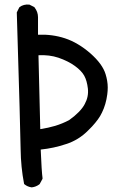

<svg xmlns="http://www.w3.org/2000/svg" viewBox="-20 -805 540 831"><path d="M116.7 5.9Q99.1 3.4 85.9 -7.3L84.5 -8.8L84 -10.7Q70.3 -81.5 69.3 -158.7Q68.4 -234.9 52.7 -750V-751.5L53.2 -752.4L63 -772L64 -773.4L64.9 -774.4Q82 -787.1 106 -785.2H106.9L107.9 -784.7L127.4 -774.9L128.9 -774.4L129.4 -772.9Q144.5 -753.9 144.5 -730.5V-654.8Q206.5 -657.2 261.2 -639.2Q289.6 -629.9 317.1 -613.5Q344.7 -597.2 371.1 -574.2Q423.8 -527.8 437 -483.9Q441.4 -469.7 443.8 -455.3Q446.3 -440.9 446.3 -426.3Q446.3 -411.6 444.3 -396.5Q438.5 -352.5 421.4 -317.9Q418 -310.5 413.6 -303.2Q409.2 -295.9 403.8 -288.3Q398.4 -280.8 391.8 -272.9Q385.3 -265.1 378.2 -257.3Q371.1 -249.5 362.3 -241.2Q341.8 -220.2 317.4 -205.1Q293 -189.9 265.1 -181.2Q239.3 -172.4 211.7 -166.5Q184.1 -160.6 156.2 -157.7Q160.2 -62 164.1 -34.2V-32.2L163.6 -30.3L151.9 -8.8L150.9 -7.8L149.9 -6.8Q135.3 3.9 117.7 5.9H117.2ZM279.3 -285.2Q329.6 -321.3 346.7 -354.5Q355.5 -370.6 358.9 -387.2Q362.3 -403.8 360.4 -421.4Q356.4 -456.1 344.5 -477.5Q332.5 -499 304.2 -519.5Q275.4 -540.5 232.9 -555.2Q193.4 -568.4 146.5 -565.9L154.3 -246.1Q189 -251.5 218.8 -260.3Q250.5 -270 279.3 -285.2Z"/></svg>

Font: NaikaiFont
Style: SemiBold
Weight: 600
Version: Version 1.89